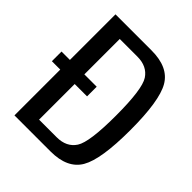

<svg xmlns="http://www.w3.org/2000/svg" viewBox="-196 -791 907 907"><g transform="rotate(45 258.0 -337.5)"><path d="M-6 -306H229V-370.5H-6ZM50 0H291Q403.5 0 445 -71.2Q486.5 -142.5 486.5 -337.5Q486.5 -532.5 445.2 -603.8Q404 -675 291 -675H50ZM146.5 -68V-607H264Q329.5 -607 359.8 -560.8Q390 -514.5 390 -337.5Q390 -161 359.8 -114.5Q329.5 -68 264 -68Z"/></g></svg>

Font: Anybody SemiCondensed
Style: Regular
Weight: 400
Width: 4
Version: Version 1.113;gftools[0.9.25]